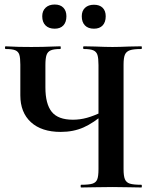

<svg xmlns="http://www.w3.org/2000/svg" viewBox="-20 -830 677 850"><path d="M351 -613Q348 -613 348 -619Q348 -625 351 -625L402 -624Q448 -622 478 -622Q506 -622 552 -624L606 -625Q608 -625 608 -619Q608 -613 606 -613Q571 -613 555 -607.5Q539 -602 533 -588Q527 -574 527 -544V-81Q527 -51 533 -36.5Q539 -22 555 -17Q571 -12 606 -12Q608 -12 608 -6Q608 0 606 0Q572 0 552 -1L478 -2L396 -1Q375 0 339 0Q337 0 337 -6Q337 -12 339 -12Q374 -12 389.5 -17Q405 -22 410.5 -36Q416 -50 416 -81V-542Q416 -572 411.5 -586.5Q407 -601 393.5 -607Q380 -613 351 -613ZM249 -246Q164 -246 117 -289Q70 -332 70 -408V-544Q70 -574 65.5 -588Q61 -602 47.5 -607.5Q34 -613 5 -613Q2 -613 2 -619Q2 -625 5 -625Q20 -625 28 -624Q56 -622 119 -622Q170 -622 214 -624Q227 -625 247 -625Q249 -625 249 -619Q249 -613 247 -613Q218 -613 204.5 -607Q191 -601 186 -586.5Q181 -572 181 -542V-443Q181 -370 209 -335Q237 -300 303 -300Q334 -300 365 -308.5Q396 -317 435 -336L444 -329Q395 -286 350 -266Q305 -246 249 -246ZM167 -758Q167 -782 182 -796Q197 -810 222 -810Q247 -810 260.5 -796Q274 -782 274 -758Q274 -732 260.5 -717.5Q247 -703 222 -703Q196 -703 181.5 -717.5Q167 -732 167 -758ZM342 -758Q342 -782 356.5 -795.5Q371 -809 396 -809Q421 -809 434.5 -795.5Q448 -782 448 -758Q448 -732 434.5 -717.5Q421 -703 396 -703Q370 -703 356 -717.5Q342 -732 342 -758Z"/></svg>

Font: Cormorant Infant
Style: Bold
Weight: 700
Designer: Christian Thalmann (Catharsis Fonts)
Foundry: Catharsis Fonts
Version: Version 4.000